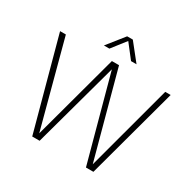

<svg xmlns="http://www.w3.org/2000/svg" viewBox="-199 -1148 1356 1351"><g transform="rotate(30 479.0 -472.0)"><path d="M230.5 0 29.5 -740H76.5L262 -44L450.5 -740H508.5L697 -43.5L884 -740H928L727.5 0H667L479.5 -689.5L290.5 0ZM347 -807 456.5 -944.5H502.5L612 -807H567.5L479.5 -920L391.5 -807Z"/></g></svg>

Font: Encode Sans SmCnd XLt
Style: Regular
Weight: 200
Width: 4
Designer: Multiple Designers
Foundry: Impallari Type
Version: Version 3.002; ttfautohint (v1.8.3) -l 8 -r 50 -G 200 -x 14 